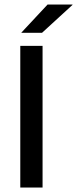

<svg xmlns="http://www.w3.org/2000/svg" viewBox="-20 -846 347 866"><path d="M172 0H71.5V-639H172ZM194.5 -825.5H307V-824L169.5 -698H76.5V-699Z"/></svg>

Font: Anek Gujarati Medium Medium
Style: Regular
Weight: 500
Version: Version 1.003